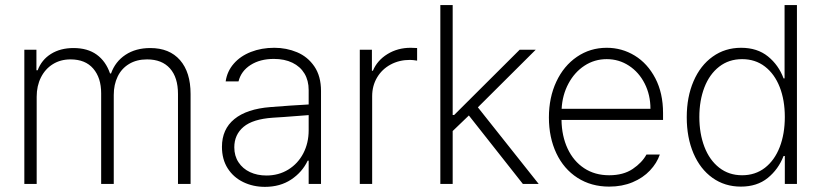

<svg xmlns="http://www.w3.org/2000/svg" viewBox="-20 -727 3261 759"><path d="M76.2 -530.3H124V-449.2H128.9Q144.5 -490.7 181.6 -513.9Q218.8 -537.1 270.5 -537.1Q326.2 -537.1 362.3 -511Q398.4 -484.9 415 -436.5H418.9Q435.5 -483.4 476.1 -510.3Q516.6 -537.1 574.2 -537.1Q649.9 -537.1 691.7 -489.3Q733.4 -441.4 733.4 -355.5V0H683.6V-355.5Q683.6 -420.9 651.9 -456.5Q620.1 -492.2 561.5 -492.2Q520 -492.2 490.2 -474.1Q460.4 -456.1 445.1 -424.3Q429.7 -392.6 429.7 -351.6V0H379.9V-358.4Q379.9 -419.4 348.6 -455.8Q317.4 -492.2 258.8 -492.2Q219.2 -492.2 189 -473.4Q158.7 -454.6 141.8 -420.9Q125 -387.2 125 -344.7V0H76.2Z M1048.8 -303.7Q1085 -306.6 1127.9 -309.6Q1170.9 -312.5 1200.2 -314V-371.1Q1200.2 -408.7 1183.6 -436.3Q1167 -463.9 1136 -479Q1105 -494.1 1062.5 -494.1Q1008.3 -494.1 970.7 -470.2Q933.1 -446.3 922.9 -405.3H872.1Q877.9 -445.3 904.1 -475.3Q930.2 -505.4 971.9 -521.7Q1013.7 -538.1 1064.5 -538.1Q1112.3 -538.1 1154.3 -520.5Q1196.3 -502.9 1222.7 -464.4Q1249 -425.8 1249 -367.2V0H1200.2V-91.8H1196.3Q1174.8 -46.4 1131.1 -17.3Q1087.4 11.7 1027.3 11.7Q980.5 11.7 941.7 -7.1Q902.8 -25.9 880.1 -61.5Q857.4 -97.2 857.4 -146.5Q857.4 -216.3 906.5 -256.3Q955.6 -296.4 1048.8 -303.7ZM1033.2 -33.2Q1081.5 -33.2 1119.6 -56.6Q1157.7 -80.1 1179 -120.8Q1200.2 -161.6 1200.2 -211.9V-272L1168 -269.5Q1088.4 -263.2 1058.6 -261.7Q979.5 -256.3 942.9 -225.6Q906.2 -194.8 906.2 -144.5Q906.2 -110.8 922.9 -85.4Q939.5 -60.1 968.3 -46.6Q997.1 -33.2 1033.2 -33.2Z M1402.3 -530.3H1450.2V-447.3H1454.1Q1471.2 -488.3 1511.7 -513.2Q1552.2 -538.1 1603.5 -538.1L1628.9 -537.1V-487.3Q1611.3 -490.2 1600.6 -490.2Q1558.1 -490.2 1523.9 -471.7Q1489.7 -453.1 1470.5 -420.4Q1451.2 -387.7 1451.2 -346.7V0H1402.3Z M1720.7 -707H1769.5V-272.5H1775.4L2034.2 -530.3H2097.7L1869.1 -302.7L2109.4 0H2046.9L1833.5 -270.5L1769.5 -209V0H1720.7Z M2149.9 -262.7Q2149.9 -341.3 2179.2 -404.1Q2208.5 -466.8 2260.7 -502.4Q2313 -538.1 2378.4 -538.1Q2438.5 -538.1 2489.3 -507.1Q2540 -476.1 2570.6 -417.5Q2601.1 -358.9 2601.1 -280.3V-252.9H2199.7Q2200.7 -189 2223.9 -139.4Q2247.1 -89.8 2289.3 -62Q2331.5 -34.2 2388.2 -34.2Q2444.3 -34.2 2481.2 -59.1Q2518.1 -84 2535.6 -116.2H2588.4Q2576.7 -82 2549.3 -53Q2522 -23.9 2480.7 -6.6Q2439.5 10.7 2388.2 10.7Q2316.9 10.7 2262.7 -24.2Q2208.5 -59.1 2179.2 -121.3Q2149.9 -183.6 2149.9 -262.7ZM2551.3 -296.9Q2551.3 -351.6 2528.6 -396.5Q2505.9 -441.4 2466.3 -467.3Q2426.8 -493.2 2378.4 -493.2Q2330.1 -493.2 2290.5 -467.3Q2251 -441.4 2227.1 -396.5Q2203.1 -351.6 2200.2 -296.9Z M2694.8 -263.7Q2694.8 -343.8 2721.7 -406Q2748.5 -468.3 2797.4 -503.2Q2846.2 -538.1 2909.7 -538.1Q2973.6 -538.1 3015.9 -503.9Q3058.1 -469.7 3077.6 -417H3081.5V-707H3130.4V0H3082.5V-110.4H3077.6Q3057.1 -57.6 3014.9 -23.4Q2972.7 10.7 2908.7 10.7Q2845.2 10.7 2796.6 -23.9Q2748 -58.6 2721.4 -120.8Q2694.8 -183.1 2694.8 -263.7ZM3082.5 -264.6Q3082.5 -331.1 3062.3 -382.8Q3042 -434.6 3003.9 -463.9Q2965.8 -493.2 2913.6 -493.2Q2861.3 -493.2 2823 -463.4Q2784.7 -433.6 2764.6 -381.6Q2744.6 -329.6 2744.6 -264.6Q2744.6 -199.2 2764.6 -146.7Q2784.7 -94.2 2823 -64.2Q2861.3 -34.2 2913.6 -34.2Q2965.8 -34.2 3003.9 -63.7Q3042 -93.3 3062.3 -145.5Q3082.5 -197.8 3082.5 -264.6Z"/></svg>

Font: Pretendard ExtraLight
Style: Regular
Weight: 200
Designer: Base glyphs from Inter by Rasmus Andersson; Hangeul glyphs from Noto Sans CJK(Source Han Sans) by Jang Soo-young and Kan
Foundry: Kil Hyung-jin
Version: Version 1.309